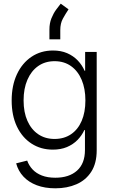

<svg xmlns="http://www.w3.org/2000/svg" viewBox="-20 -812 618 1045"><path d="M281.2 212.9Q224.1 212.9 180.2 196.3Q136.2 179.7 107.7 149.2Q79.1 118.7 67.9 77.1L127.9 62Q137.7 89.4 157.5 110.4Q177.2 131.3 208 143.3Q238.8 155.3 281.2 155.3Q356 155.3 399.2 116.7Q442.4 78.1 442.4 4.4V-104H439Q425.3 -74.2 401.6 -50Q377.9 -25.9 344.5 -11.7Q311 2.4 267.6 2.4Q202.1 2.4 151.4 -30.5Q100.6 -63.5 72 -123.5Q43.5 -183.6 43.5 -265.1Q43.5 -346.2 72 -407.5Q100.6 -468.8 151.4 -502.9Q202.1 -537.1 268.6 -537.1Q312 -537.1 345.7 -522.5Q379.4 -507.8 403.3 -482.7Q427.2 -457.5 440.4 -426.8H443.4V-529.3H506.3V5.9Q506.3 76.7 476.8 122.6Q447.3 168.5 396.5 190.7Q345.7 212.9 281.2 212.9ZM276.9 -55.7Q328.6 -55.7 366.5 -81.3Q404.3 -106.9 424.6 -154.1Q444.8 -201.2 444.8 -265.6Q444.8 -329.1 424.6 -377.2Q404.3 -425.3 366.7 -452.1Q329.1 -479 276.9 -479Q225.6 -479 187.7 -452.4Q149.9 -425.8 129.2 -377.9Q108.4 -330.1 108.4 -265.6Q108.4 -200.7 129.4 -153.8Q150.4 -106.9 188.2 -81.3Q226.1 -55.7 276.9 -55.7ZM249 -598.1V-651.4Q249 -685.5 260 -712.6Q271 -739.7 285.6 -759.5Q300.3 -779.3 310.5 -792L353 -761.2Q335.9 -735.4 322 -710Q308.1 -684.6 308.1 -648.4V-598.1Z"/></svg>

Font: Inter 24pt Light
Style: Regular
Weight: 300
Designer: Rasmus Andersson
Foundry: rsms
Version: Version 4.001;git-66647c0bb